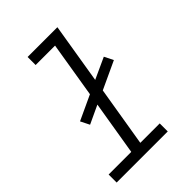

<svg xmlns="http://www.w3.org/2000/svg" viewBox="-215 -832 930 930"><g transform="rotate(-45 250.0 -367.5)"><path d="M374 0H24V-55H179L225 -333L131 -289L108 -335L235 -394L282 -680H149V-735H353L302 -425L411 -475L434 -429L292 -363L241 -55H374Z"/></g></svg>

Font: Iosevka Light Oblique
Style: Regular
Weight: 300
Italic angle: -9°
Monospace: yes
Designer: Belleve Invis
Foundry: Belleve Invis
Version: Version 32.5.0; ttfautohint (v1.8.4)